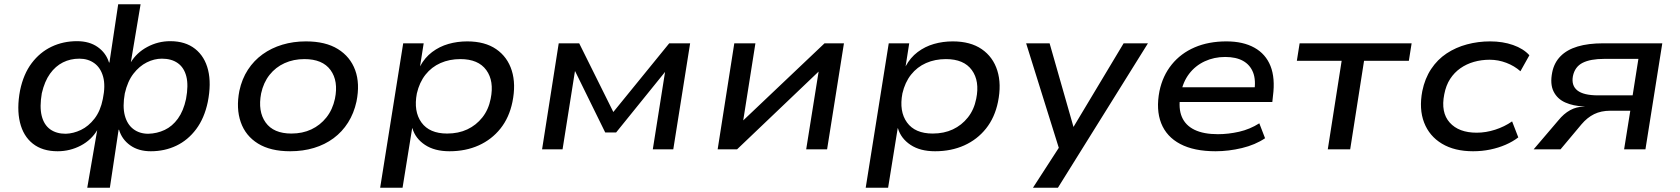

<svg xmlns="http://www.w3.org/2000/svg" viewBox="-20 -700 7877 900"><path d="M389 180 436 -92H437Q409 -44 358.5 -17.5Q308 9 250 9Q179 9 134 -26.5Q89 -62 73.5 -126.5Q58 -191 74 -276Q90 -353 128.5 -404Q167 -455 221.5 -481Q276 -507 341 -507Q399 -507 438 -479.5Q477 -452 491 -407H493L534 -680H639L593 -406H592Q620 -453 670.5 -480Q721 -507 778 -507Q849 -507 894.5 -471Q940 -435 955.5 -371.5Q971 -308 954 -222Q938 -146 899.5 -94.5Q861 -43 806.5 -17Q752 9 687 9Q629 9 590 -19Q551 -47 538 -92H536L495 180ZM288 -73Q324 -74 359.5 -91Q395 -108 423 -144Q451 -180 462 -236Q475 -298 463.5 -340Q452 -382 422.5 -403.5Q393 -425 352 -425Q310 -425 275 -407.5Q240 -390 214.5 -354.5Q189 -319 176 -263Q165 -199 175.5 -157Q186 -115 215 -94Q244 -73 288 -73ZM675 -73Q716 -74 752 -91Q788 -108 814 -144Q840 -180 852 -236Q864 -300 853.5 -341.5Q843 -383 813.5 -404Q784 -425 739 -425Q703 -425 668 -407.5Q633 -390 605.5 -354.5Q578 -319 565 -262Q554 -201 565 -159Q576 -117 605 -95Q634 -73 675 -73Z M1340 9Q1248 9 1189.5 -27Q1131 -63 1108.5 -127.5Q1086 -192 1102 -274Q1114 -330 1142 -373Q1170 -416 1211 -445.5Q1252 -475 1303.5 -490.5Q1355 -506 1414 -506Q1506 -506 1564 -470Q1622 -434 1645 -371Q1668 -308 1651 -224Q1639 -169 1611.5 -125.5Q1584 -82 1543.5 -52Q1503 -22 1451.5 -6.5Q1400 9 1340 9ZM1346 -74Q1398 -74 1439.5 -93.5Q1481 -113 1510 -149.5Q1539 -186 1550 -237Q1567 -320 1529.5 -371.5Q1492 -423 1407 -423Q1356 -423 1314 -404Q1272 -385 1243.5 -349Q1215 -313 1204 -262Q1188 -178 1225 -126Q1262 -74 1346 -74Z M1762 180 1870 -497H1966L1949 -389Q1971 -430 2005.5 -456Q2040 -482 2082 -494Q2124 -506 2170 -506Q2253 -506 2306 -469.5Q2359 -433 2379 -369Q2399 -305 2382 -222Q2367 -149 2326 -97.5Q2285 -46 2224 -18.5Q2163 9 2087 9Q2017 9 1972 -21Q1927 -51 1913 -99H1912L1867 180ZM2076 -74Q2129 -74 2170.5 -93.5Q2212 -113 2241 -149.5Q2270 -186 2280 -237Q2297 -320 2259.5 -371.5Q2222 -423 2138 -423Q2087 -423 2045 -404.5Q2003 -386 1974.5 -350Q1946 -314 1934 -262Q1918 -178 1955.5 -126Q1993 -74 2076 -74Z M2521 0 2599 -497H2695L2855 -175L3117 -497H3215L3136 0H3040L3098 -366H3100L2868 -79H2817L2676 -366H2675L2617 0Z M3344 0 3422 -497H3521L3463 -130H3458L3845 -497H3936L3857 0H3759L3818 -369H3822L3435 0Z M4038 180 4146 -497H4242L4225 -389Q4247 -430 4281.5 -456Q4316 -482 4358 -494Q4400 -506 4446 -506Q4529 -506 4582 -469.5Q4635 -433 4655 -369Q4675 -305 4658 -222Q4643 -149 4602 -97.5Q4561 -46 4500 -18.5Q4439 9 4363 9Q4293 9 4248 -21Q4203 -51 4189 -99H4188L4143 180ZM4352 -74Q4405 -74 4446.5 -93.5Q4488 -113 4517 -149.5Q4546 -186 4556 -237Q4573 -320 4535.5 -371.5Q4498 -423 4414 -423Q4363 -423 4321 -404.5Q4279 -386 4250.5 -350Q4222 -314 4210 -262Q4194 -178 4231.5 -126Q4269 -74 4352 -74Z M4822 180 4954 -24 4955 31 4790 -497H4900L5012 -105L5247 -497H5361L4939 180Z M5678 9Q5577 9 5512.5 -25Q5448 -59 5423 -122.5Q5398 -186 5415 -273Q5430 -345 5472.5 -397.5Q5515 -450 5580 -478Q5645 -506 5729 -506Q5807 -506 5860 -476.5Q5913 -447 5935.5 -390.5Q5958 -334 5947 -250L5944 -222H5487L5497 -291H5884L5859 -269Q5868 -324 5854 -360Q5840 -396 5807 -414.5Q5774 -433 5723 -433Q5671 -433 5627 -412.5Q5583 -392 5554 -354Q5525 -316 5515 -262L5513 -251Q5503 -192 5520 -152Q5537 -112 5579.5 -91.5Q5622 -71 5689 -71Q5738 -71 5788.5 -82.5Q5839 -94 5883 -122L5910 -52Q5864 -21 5801.5 -6Q5739 9 5678 9Z M6204 0 6269 -415H6059L6072 -497H6597L6584 -415H6374L6309 0Z M6885 9Q6798 9 6739 -26.5Q6680 -62 6655.5 -125.5Q6631 -189 6647 -273Q6659 -332 6688.5 -376.5Q6718 -421 6761 -449.5Q6804 -478 6856.5 -492Q6909 -506 6965 -506Q7024 -506 7072.5 -489Q7121 -472 7149 -441L7107 -366Q7079 -391 7041 -405.5Q7003 -420 6963 -420Q6924 -420 6889 -410Q6854 -400 6825.5 -380Q6797 -360 6777.5 -330Q6758 -300 6750 -258Q6733 -173 6775.5 -125.5Q6818 -78 6902 -78Q6945 -78 6988.5 -92Q7032 -106 7068 -131L7097 -56Q7071 -36 7037.5 -21.5Q7004 -7 6965.5 1Q6927 9 6885 9Z M7169 0 7285 -136Q7310 -167 7340 -183.5Q7370 -200 7404 -200H7410L7404 -201Q7355 -203 7317.5 -219.5Q7280 -236 7262.5 -271Q7245 -306 7256 -361Q7265 -406 7295 -436.5Q7325 -467 7375 -482Q7425 -497 7495 -497H7772L7693 0H7593L7622 -181H7529Q7485 -181 7452.5 -165Q7420 -149 7393 -117L7295 0ZM7471 -253H7633L7660 -424H7500Q7435 -424 7398.5 -405.5Q7362 -387 7353 -343Q7345 -299 7374 -276Q7403 -253 7471 -253Z"/></svg>

Font: Nunito Sans 7pt SemiExpanded Medium
Style: Italic
Weight: 500
Width: 6
Italic angle: -9°
Designer: Vernon Adams
Foundry: Vernon Adams
Version: Version 3.101;gftools[0.9.27]